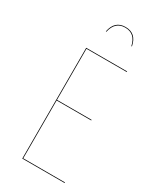

<svg xmlns="http://www.w3.org/2000/svg" viewBox="-220 -951 847 1021"><g transform="rotate(30 203.0 -440.5)"><path d="M312.5 -808.1 309.1 -807.6Q293.9 -877 232.4 -877Q170.9 -877 155.8 -807.6L152.3 -808.1Q166.5 -880.9 232.4 -880.9Q298.3 -880.9 312.5 -808.1ZM356.9 -680.2 356.4 -676.3H109.4V-362.8H321.8V-358.9H109.4V-3.9H365.7V0H105.5V-680.2Z"/></g></svg>

Font: Fira Sans Compressed Four
Style: Regular
Weight: 100
Width: 1
Designer: Carrois Corporate & Edenspiekermann AG
Foundry: Carrois Corporate GbR & Edenspiekermann AG
Version: Version 4.203;PS 004.203;hotconv 1.0.88;makeotf.lib2.5.64775